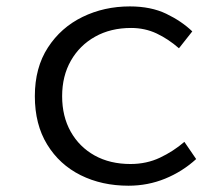

<svg xmlns="http://www.w3.org/2000/svg" viewBox="-20 -572 707 605"><path d="M384.8 13.2Q300.8 13.2 234.1 -20Q167.5 -53.2 128.7 -116.5Q89.8 -179.7 89.8 -269Q89.8 -358.9 130.9 -422.1Q171.9 -485.4 240 -518.6Q308.1 -551.8 389.2 -551.8Q455.6 -551.8 503.9 -528.6Q552.2 -505.4 585.9 -473.1L543.9 -419.9Q510.3 -449.2 473.4 -466.6Q436.5 -483.9 393.1 -483.9Q328.6 -483.9 279.8 -456.5Q231 -429.2 203.4 -380.9Q175.8 -332.5 175.8 -269Q175.8 -205.1 202.9 -157Q230 -108.9 278.3 -82Q326.7 -55.2 391.1 -55.2Q441.9 -55.2 484.1 -75.2Q526.4 -95.2 561 -125L598.1 -70.8Q554.7 -31.2 500.2 -9Q445.8 13.2 384.8 13.2Z"/></svg>

Font: Shanggu Mono N
Style: Regular
Weight: 350
Designer: GuiWonder
Version: Version 1.021